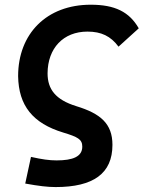

<svg xmlns="http://www.w3.org/2000/svg" viewBox="-20 -547 626 802"><path d="M212.4 234.4C370.1 234.4 449.7 177.7 449.7 58.1C449.7 -30.8 399.4 -72.8 298.8 -103.5C211.9 -130.4 178.7 -174.3 178.7 -240.7C179.2 -345.7 244.6 -415 345.2 -415C403.3 -415 442.4 -396 475.1 -352.1L559.6 -428.7C520 -497.6 460 -527.3 358.9 -527.3C174.8 -527.3 55.7 -406.2 55.7 -229C57.6 -105.5 117.2 -31.7 244.6 6.8C304.2 24.9 323.7 34.7 323.7 65.4C323.7 107.4 284.2 123 216.3 123C186 123 155.8 118.7 109.4 108.4L85.4 219.7C142.6 230 178.7 234.4 212.4 234.4Z"/></svg>

Font: Cascadia Code SemiBold
Style: Italic
Weight: 600
Italic angle: -10°
Monospace: yes
Designer: Aaron Bell
Foundry: Saja Typeworks
Version: Version 2404.023